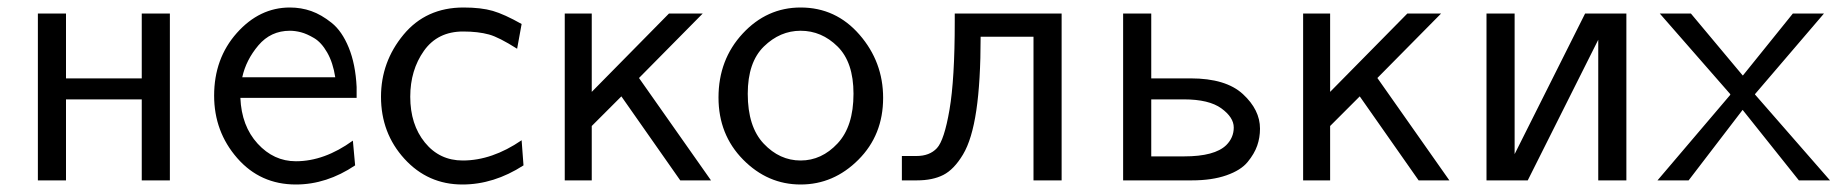

<svg xmlns="http://www.w3.org/2000/svg" viewBox="-20 -481 4901 512"><path d="M81 0V-445H156V-272H358V-445H433V0H358V-216H156V0Z M551 -226Q551 -325 611.5 -393Q672 -461 753 -461Q783 -461 810 -451.5Q837 -442 864.5 -420Q892 -398 910 -354Q928 -310 931 -249V-220H621Q624 -145 667 -98Q710 -51 769 -51Q845 -51 921 -106L927 -40Q851 11 769 11Q674 11 612.5 -59.5Q551 -130 551 -226ZM626 -275H874Q868 -314 852.5 -341Q837 -368 817.5 -379.5Q798 -391 782.5 -395Q767 -399 753 -399Q702 -399 669 -360Q636 -321 626 -275Z M996 -223Q996 -316 1056 -388.5Q1116 -461 1216 -461Q1263 -461 1294 -452Q1325 -443 1371 -417L1359 -351Q1310 -382 1284 -389Q1255 -397 1215 -397Q1147 -397 1110.5 -345.5Q1074 -294 1074 -223Q1074 -149 1113 -101Q1152 -53 1214 -53Q1292 -53 1371 -107L1376 -40Q1297 11 1213 11Q1121 11 1058.5 -57.5Q996 -126 996 -223Z M1486 0V-445H1558V-236L1764 -445H1854L1684 -273L1876 0H1794L1637 -224L1558 -145V0Z M1896 -221Q1896 -322 1960.5 -391.5Q2025 -461 2115 -461Q2209 -461 2272 -388.5Q2335 -316 2335 -220Q2335 -121 2269 -55Q2203 11 2115 11Q2027 11 1961.5 -55.5Q1896 -122 1896 -221ZM1974 -231Q1974 -143 2016.5 -98Q2059 -53 2115 -53Q2171 -53 2213.5 -98.5Q2256 -144 2256 -231Q2256 -315 2213.5 -357Q2171 -399 2115 -399Q2060 -399 2017 -357Q1974 -315 1974 -231Z M2385 0V-65H2424Q2459 -65 2478.5 -86Q2498 -107 2512 -188.5Q2526 -270 2526 -423V-445H2811V0H2736V-383H2595Q2595 -264 2583.5 -186.5Q2572 -109 2548 -69Q2524 -29 2495.5 -14.5Q2467 0 2425 0Z M2975 0V-445H3050V-272H3155Q3249 -272 3294.5 -230Q3340 -188 3340 -138Q3340 -114 3332.5 -92.5Q3325 -71 3307 -49Q3289 -27 3250.5 -13.5Q3212 0 3158 0ZM3050 -64H3138Q3219 -64 3250 -94Q3270 -114 3270 -141Q3270 -168 3237 -192Q3204 -216 3137 -216H3050Z M3455 0V-445H3527V-236L3733 -445H3823L3653 -273L3845 0H3763L3606 -224L3527 -145V0Z M3944 0V-445H4019V-70L4207 -445H4317V0H4242V-375L4054 0Z M4400 0 4594 -228V-230L4406 -445H4489L4627 -280H4628L4761 -445H4844L4660 -230V-229L4860 0H4777L4627 -188L4483 0Z"/></svg>

Font: CMU Sans Serif
Style: Medium
Weight: 500
Version: Version 0.7.0